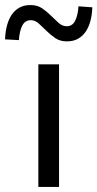

<svg xmlns="http://www.w3.org/2000/svg" viewBox="-70 -741 386 761"><path d="M82 0V-486H164V0ZM195 -577Q168 -577 149 -590Q130 -603 114 -619Q98 -635 83.5 -648Q69 -661 52 -661Q29 -661 18 -639Q7 -617 5 -582L-50 -585Q-49 -614 -42.5 -639Q-36 -664 -24 -682Q-12 -700 6.5 -710.5Q25 -721 51 -721Q78 -721 97 -708Q116 -695 132 -679Q148 -663 162.5 -650Q177 -637 195 -637Q217 -637 228 -659Q239 -681 241 -716L296 -712Q295 -683 288.5 -658.5Q282 -634 270 -616Q258 -598 239.5 -587.5Q221 -577 195 -577Z"/></svg>

Font: Source Sans Pro
Style: Regular
Weight: 400
Designer: Paul D. Hunt
Foundry: Adobe Systems Incorporated
Version: Version 2.021;PS 2.000;hotconv 1.0.86;makeotf.lib2.5.63406